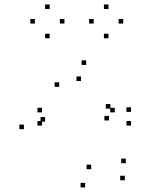

<svg xmlns="http://www.w3.org/2000/svg" viewBox="-20 -800 660 842"><path d="M335.3 -444.7V-464.7H315.3V-444.7ZM464 -323.7V-343.7H444V-323.7ZM457.8 -271.8V-291.8H437.8V-271.8ZM483.3 -307.2V-327.2H463.3V-307.2ZM164.3 -307.2V-327.2H144.3V-307.2ZM164.3 -249.3V-269.3H144.3V-249.3ZM554.5 -249.3V-269.3H534.5V-249.3ZM554.5 -309.3V-329.3H534.5V-309.3ZM357.8 -515.3V-535.3H337.8V-515.3ZM85 -233.5V-253.5H65V-233.5ZM353.3 22V2H333.3V22ZM527.2 -9.3V-29.3H507.2V-9.3ZM531.7 -84.3V-104.3H511.7V-84.3ZM379.7 -58V-78H359.7V-58ZM177.7 -266.5V-286.5H157.7V-266.5ZM239.7 -419.3V-439.3H219.7V-419.3ZM262.5 -696.7V-716.7H242.5V-696.7ZM197.8 -760.5V-780.5H177.8V-760.5ZM133 -696.7V-716.7H113V-696.7ZM197.8 -632.2V-652.2H177.8V-632.2ZM520.3 -696.7V-716.7H500.3V-696.7ZM455.7 -760.5V-780.5H435.7V-760.5ZM390.8 -696.7V-716.7H370.8V-696.7ZM455.7 -632.2V-652.2H435.7V-632.2Z"/></svg>

Font: Monaspace Argon Dots Var
Style: Regular
Weight: 400
Designer: Riley Cran and the Lettermatic Team
Version: Version 1.100 (Monaspace Argon Dots)